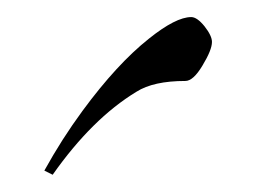

<svg xmlns="http://www.w3.org/2000/svg" viewBox="-20 -233 305 226"><path d="M229.5 -183.6Q229.5 -174.3 218.3 -155.8Q207.5 -137.7 198.2 -137.7Q160.6 -137.7 140.6 -125Q88.4 -93.3 42 -27.3L32.2 -32.2Q42.5 -50.8 53.7 -68.4Q64.9 -85.9 77.1 -102.5Q117.7 -157.7 155.3 -187.5Q187 -212.9 205.1 -212.9Q211.9 -212.9 220.7 -202.1Q229.5 -190.9 229.5 -183.6Z"/></svg>

Font: Scheherazade Rohingya
Style: Regular
Weight: 400
Designer: SIL International
Foundry: SIL International
Version: Version 2.000 (build 440/429)